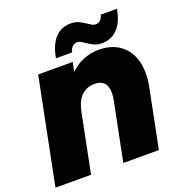

<svg xmlns="http://www.w3.org/2000/svg" viewBox="-161 -1063 1115 1197"><g transform="rotate(-20 397.0 -465.0)"><path d="M775 -478Q775 -432 765 -385L688 0H452L530 -389Q535 -417 535 -436Q535 -525 450 -525Q401 -525 365.5 -492.5Q330 -460 316 -390L238 0H2L142 -700H371L358 -638Q397 -676 446 -696Q495 -716 548 -716Q653 -716 714 -652.5Q775 -589 775 -478ZM487 -784Q469 -796 459.5 -801Q450 -806 439 -806Q420 -806 406.5 -793Q393 -780 388 -757H281Q295 -841 336 -885.5Q377 -930 439 -930Q469 -930 490.5 -920.5Q512 -911 538 -893Q554 -882 564.5 -876.5Q575 -871 586 -871Q605 -871 618 -883.5Q631 -896 636 -917H743Q730 -835 688.5 -791Q647 -747 585 -747Q555 -747 533.5 -756.5Q512 -766 487 -784Z"/></g></svg>

Font: Montserrat Alternates Black
Style: Italic
Weight: 900
Italic angle: -11.3°
Designer: Julieta Ulanovsky
Foundry: Julieta Ulanovsky
Version: Version 7.200